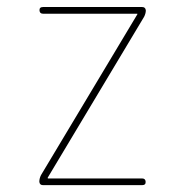

<svg xmlns="http://www.w3.org/2000/svg" viewBox="-20 -540 540 560"><path d="M99.6 -29.3 379.9 -497.1Q379.9 -498 380.4 -498Q380.9 -498 380.9 -499Q380.9 -500 379.9 -500H105.5Q95.7 -500 95.2 -509.8Q94.7 -519.5 105.5 -519.5H394.5Q404.3 -519.5 405.3 -509.8Q405.3 -501 400.4 -491.2L120.1 -23.4Q120.1 -22.5 119.6 -22.5Q119.1 -22.5 119.1 -21Q119.1 -19.5 120.1 -19.5H394.5Q404.3 -19.5 404.8 -9.8Q405.3 0 394.5 0H105.5Q95.7 0 94.7 -9.8Q94.7 -19.5 99.6 -29.3Z"/></svg>

Font: Rounded Mgen+ 1mn thin
Style: Regular
Weight: 100
Designer: [Source Han Sans]
Ryoko NISHIZUKA  (kana & ideographs); Paul D. Hunt (Latin, Greek & Cyrillic); Wenlong ZHANG  (bopomofo
Version: Version 1.059.20150602